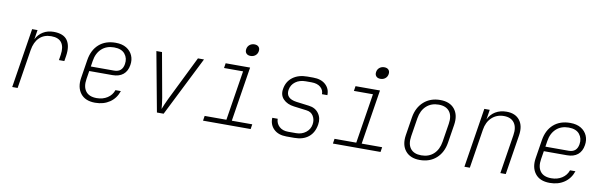

<svg xmlns="http://www.w3.org/2000/svg" viewBox="-49 -1251 5499 1747"><g transform="rotate(10 2700.0 -377.5)"><path d="M88 0 175 -550H225L211 -463Q234 -509 276 -534.5Q318 -560 373 -560Q464 -560 500 -509Q536 -458 522 -365L514 -315H464L472 -365Q483 -439 454.5 -478Q426 -517 358 -517Q291 -517 249 -476Q207 -435 195 -360L138 0Z M855 10Q763 10 720 -46Q677 -102 691 -190L718 -360Q733 -455 792.5 -507.5Q852 -560 946 -560Q1006 -560 1045.5 -536Q1085 -512 1102.5 -472Q1120 -432 1112 -384Q1103 -326 1066 -295.5Q1029 -265 967 -265H753L741 -190Q729 -117 760 -75.5Q791 -34 862 -34Q918 -34 960 -61Q1002 -88 1018 -135H1068Q1045 -66 989 -28Q933 10 855 10ZM760 -308H975Q1050 -308 1062 -384Q1071 -438 1039.5 -477Q1008 -516 939 -516Q869 -516 824 -474.5Q779 -433 768 -360Z M1425 0 1323 -550H1375L1449 -140Q1454 -113 1457 -84.5Q1460 -56 1461 -39Q1467 -56 1479.5 -84.5Q1492 -113 1505 -140L1707 -550H1763L1487 0Z M1851 0 1858 -45H2059L2132 -505H1956L1963 -550H2189L2109 -45H2298L2291 0ZM2174 -655Q2148 -655 2134.5 -670Q2121 -685 2125 -710Q2129 -735 2147.5 -750Q2166 -765 2192 -765Q2218 -765 2231.5 -750Q2245 -735 2241 -710Q2237 -685 2218.5 -670Q2200 -655 2174 -655Z M2623 10Q2548 10 2506 -30.5Q2464 -71 2467 -135H2517Q2518 -92 2548.5 -63.5Q2579 -35 2631 -35H2704Q2757 -35 2794.5 -64.5Q2832 -94 2839 -140Q2846 -183 2825.5 -217Q2805 -251 2762 -256L2644 -271Q2580 -279 2544 -316Q2508 -353 2518 -411Q2529 -481 2582 -520.5Q2635 -560 2716 -560H2770Q2844 -560 2885.5 -522Q2927 -484 2925 -425H2875Q2876 -464 2846 -489.5Q2816 -515 2763 -515H2709Q2653 -515 2615 -487Q2577 -459 2569 -412Q2556 -330 2659 -316L2776 -301Q2836 -294 2867.5 -250Q2899 -206 2889 -147Q2877 -71 2827 -30.5Q2777 10 2696 10Z M3051 0 3058 -45H3259L3332 -505H3156L3163 -550H3389L3309 -45H3498L3491 0ZM3374 -655Q3348 -655 3334.5 -670Q3321 -685 3325 -710Q3329 -735 3347.5 -750Q3366 -765 3392 -765Q3418 -765 3431.5 -750Q3445 -735 3441 -710Q3437 -685 3418.5 -670Q3400 -655 3374 -655Z M3854 10Q3766 10 3721.5 -44.5Q3677 -99 3691 -190L3718 -360Q3733 -452 3793.5 -506Q3854 -560 3945 -560Q4034 -560 4078 -505.5Q4122 -451 4108 -360L4081 -190Q4066 -97 4006 -43.5Q3946 10 3854 10ZM3861 -34Q3930 -34 3974.5 -75Q4019 -116 4031 -190L4058 -360Q4070 -434 4038 -475Q4006 -516 3938 -516Q3870 -516 3825 -475Q3780 -434 3768 -360L3741 -190Q3729 -116 3760.5 -75Q3792 -34 3861 -34Z M4266 0 4353 -550H4403L4389 -459Q4411 -507 4455 -533.5Q4499 -560 4558 -560Q4639 -560 4679.5 -508Q4720 -456 4706 -367L4648 0H4598L4655 -360Q4667 -434 4636.5 -475.5Q4606 -517 4541 -517Q4475 -517 4429.5 -475Q4384 -433 4373 -360L4316 0Z M5055 10Q4963 10 4920 -46Q4877 -102 4891 -190L4918 -360Q4933 -455 4992.5 -507.5Q5052 -560 5146 -560Q5206 -560 5245.5 -536Q5285 -512 5302.5 -472Q5320 -432 5312 -384Q5303 -326 5266 -295.5Q5229 -265 5167 -265H4953L4941 -190Q4929 -117 4960 -75.5Q4991 -34 5062 -34Q5118 -34 5160 -61Q5202 -88 5218 -135H5268Q5245 -66 5189 -28Q5133 10 5055 10ZM4960 -308H5175Q5250 -308 5262 -384Q5271 -438 5239.5 -477Q5208 -516 5139 -516Q5069 -516 5024 -474.5Q4979 -433 4968 -360Z"/></g></svg>

Font: JetBrains Mono Thin
Style: Italic
Weight: 100
Italic angle: -9°
Monospace: yes
Designer: Philipp Nurullin, Konstantin Bulenkov
Foundry: JetBrains
Version: Version 2.305; ttfautohint (v1.8.4.7-5d5b)